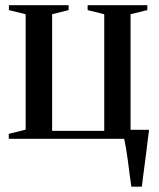

<svg xmlns="http://www.w3.org/2000/svg" viewBox="-20 -522 598 722"><path d="M474 180Q470.5 157.5 467.2 132Q464 106.5 460.8 81.5Q457.5 56.5 453.8 35Q450 13.5 447 0H13V-18.5L76.5 -34.5V-468.5L13.5 -484V-502.5H238V-484L176 -468.5V-30H372V-468.5L309.5 -484V-502.5H534V-484L471 -468.5V-34H540.5Q538 -14 535.2 7.8Q532.5 29.5 529.8 52.2Q527 75 524 97.2Q521 119.5 518.2 140.5Q515.5 161.5 513.5 180Z"/></svg>

Font: Merriweather 144pt
Style: Regular
Weight: 400
Version: Version 2.100